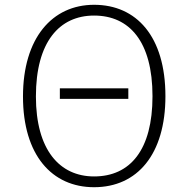

<svg xmlns="http://www.w3.org/2000/svg" viewBox="-20 -770 786 802"><path d="M373 -750C198 -750 76 -611 76 -367C76 -122 197 12 373 12C554 12 671 -126 671 -368C671 -618 550 -750 373 -750ZM373 -705C521 -705 617 -596 617 -368C617 -144 524 -33 373 -33C229 -33 130 -144 130 -367C130 -595 228 -705 373 -705ZM516 -401H230V-357H516Z"/></svg>

Font: Glow Sans SC Normal Light
Style: Regular
Weight: 300
Designer: Ryoko NISHIZUKA (kana, bopomofo & ideographs); Paul D. Hunt (Latin, Greek & Cyrillic); Sandoll Communications, Soo-young
Version: Version 0.93